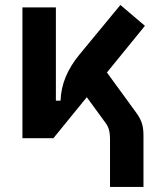

<svg xmlns="http://www.w3.org/2000/svg" viewBox="-20 -547 626 760"><path d="M191.4 0 172.9 -148.4H219.7Q221.2 -197.3 240.2 -242.9Q259.3 -288.6 294.9 -331.5L456.5 -527.3L553.7 -444.8ZM68.8 0V-517.6H201.2V-52.2L191.4 0ZM415.5 192.9V6.3Q415.5 -18.6 411.1 -33.9Q406.7 -49.3 396 -63L284.2 -216.3L385.3 -284.7L518.1 -102.5Q533.7 -81.5 540.8 -61.5Q547.9 -41.5 547.9 -12.2V192.9Z"/></svg>

Font: Cascadia Mono
Style: Regular
Weight: 400
Monospace: yes
Designer: Aaron Bell
Foundry: Saja Typeworks
Version: Version 2102.003